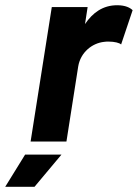

<svg xmlns="http://www.w3.org/2000/svg" viewBox="-84 -541 527 734"><path d="M364 -521C309 -521 270 -492 241 -449L251 -514H114L33 0H170L215 -287C224 -341 268 -376 314 -381C320 -382 326 -382 331 -382C354 -382 373 -377 379 -371L423 -502C414 -511 396 -521 364 -521ZM-64 173H48L151 50H12Z"/></svg>

Font: Arthouse Owned
Style: Bold Italic
Weight: 700
Italic angle: -10°
Designer: Jeremy Tribby
Foundry: Tribby Type
Version: Version 1.000;PS 001.000;hotconv 1.0.88;makeotf.lib2.5.64775